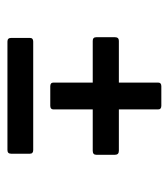

<svg xmlns="http://www.w3.org/2000/svg" viewBox="12 -534 464 529"><g transform="rotate(90 244.5 -270.0)"><path d="M218 -176Q208 -176 208 -185V-293H93Q83 -293 83 -303V-354Q83 -365 93 -365H208V-473Q208 -482 218 -482H272Q282 -482 282 -473V-365H396Q407 -365 407 -354V-303Q407 -293 396 -293H282V-185Q282 -176 272 -176ZM95 -58Q85 -58 85 -68V-120Q85 -129 95 -129H394Q404 -129 404 -120V-68Q404 -58 394 -58Z"/></g></svg>

Font: Sofia Sans Condensed Medium
Style: Regular
Weight: 500
Designer: Botio Nikoltchev, Ani Petrova
Foundry: lettersoup
Version: Version 4.101; ttfautohint (v1.8.4.7-5d5b)